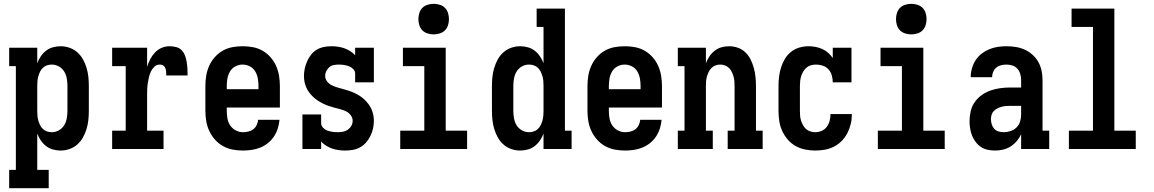

<svg xmlns="http://www.w3.org/2000/svg" viewBox="-20 -780 6040 1005"><path d="M28 205V109H63V-434H28V-530H175V-449Q182 -468 193.5 -485Q205 -502 221 -514.5Q237 -527 257 -532.5Q277 -538 297 -538Q321 -538 344 -530Q367 -522 385 -506Q403 -490 414.5 -469Q426 -448 433 -425Q440 -402 442.5 -378Q445 -354 445 -330V-200Q445 -176 442.5 -152Q440 -128 433 -105Q426 -82 414.5 -61Q403 -40 385 -24Q367 -8 344 0Q321 8 297 8Q277 8 257 2.5Q237 -3 221 -15.5Q205 -28 193.5 -45Q182 -62 175 -81V109H235V205ZM251 -88Q271 -88 288.5 -98Q306 -108 316 -124.5Q326 -141 329.5 -160.5Q333 -180 333 -200V-330Q333 -350 329.5 -369.5Q326 -389 316 -405.5Q306 -422 288.5 -432Q271 -442 251 -442Q238 -442 226 -438Q214 -434 204.5 -425Q195 -416 189.5 -404.5Q184 -393 180.5 -380.5Q177 -368 176 -355.5Q175 -343 175 -330V-200Q175 -187 176 -174.5Q177 -162 180.5 -149.5Q184 -137 189.5 -125.5Q195 -114 204.5 -105Q214 -96 226 -92Q238 -88 251 -88Z M567 0V-96H638V-434H567V-530H750V-430Q756 -450 766 -469.5Q776 -489 791 -505Q806 -521 826 -529.5Q846 -538 868 -538Q885 -538 902.5 -533.5Q920 -529 931.5 -516.5Q943 -504 949 -487.5Q955 -471 957.5 -454Q960 -437 961 -419.5Q962 -402 962 -385H850Q850 -391 850 -397.5Q850 -404 849 -410.5Q848 -417 845.5 -423Q843 -429 839 -433.5Q835 -438 828.5 -440Q822 -442 816 -442Q800 -442 788 -430.5Q776 -419 769.5 -405Q763 -391 759.5 -375.5Q756 -360 753.5 -344Q751 -328 750.5 -312.5Q750 -297 750 -281V-96H836V0Z M1252 8Q1225 8 1198 3Q1171 -2 1147 -15.5Q1123 -29 1105 -49.5Q1087 -70 1075.5 -94.5Q1064 -119 1059.5 -146Q1055 -173 1055 -200V-330Q1055 -357 1059.5 -384Q1064 -411 1075 -435.5Q1086 -460 1104 -480.5Q1122 -501 1145.5 -514.5Q1169 -528 1196 -533Q1223 -538 1250 -538Q1277 -538 1304 -533Q1331 -528 1354.5 -514.5Q1378 -501 1396 -480.5Q1414 -460 1425 -435.5Q1436 -411 1440.5 -384Q1445 -357 1445 -330V-217H1167V-200Q1167 -180 1170.5 -160Q1174 -140 1185 -123.5Q1196 -107 1214 -97.5Q1232 -88 1252 -88Q1266 -88 1280.5 -91.5Q1295 -95 1306 -103.5Q1317 -112 1323.5 -125.5Q1330 -139 1331 -153H1443Q1441 -130 1434 -107.5Q1427 -85 1414 -65.5Q1401 -46 1383 -31.5Q1365 -17 1343.5 -8Q1322 1 1298.5 4.5Q1275 8 1252 8ZM1167 -313H1333V-330Q1333 -350 1329.5 -369.5Q1326 -389 1316 -406Q1306 -423 1288 -432.5Q1270 -442 1250 -442Q1230 -442 1212 -432.5Q1194 -423 1184 -406Q1174 -389 1170.5 -369.5Q1167 -350 1167 -330Z M1786 8Q1769 8 1752 5.5Q1735 3 1718.5 -2.5Q1702 -8 1687 -17.5Q1672 -27 1661 -39V0H1563V-181H1661V-136Q1661 -122 1671 -111.5Q1681 -101 1693.5 -96.5Q1706 -92 1720 -90Q1734 -88 1747 -88Q1761 -88 1775 -90.5Q1789 -93 1800.5 -101Q1812 -109 1819 -121.5Q1826 -134 1826 -148Q1826 -163 1816 -176.5Q1806 -190 1792 -197Q1778 -204 1762.5 -208Q1747 -212 1732 -216Q1717 -220 1702 -225Q1687 -230 1672.5 -237Q1658 -244 1645 -252.5Q1632 -261 1620.5 -271.5Q1609 -282 1599.5 -294.5Q1590 -307 1583.5 -321.5Q1577 -336 1574 -351.5Q1571 -367 1571 -383Q1571 -403 1575.5 -422.5Q1580 -442 1588 -460Q1596 -478 1608.5 -494Q1621 -510 1638 -520Q1655 -530 1675 -534Q1695 -538 1715 -538Q1732 -538 1749 -535.5Q1766 -533 1782 -527.5Q1798 -522 1813 -512.5Q1828 -503 1839 -491V-530H1937V-349H1839V-394Q1839 -408 1829.5 -418Q1820 -428 1807 -433Q1794 -438 1780.5 -440Q1767 -442 1754 -442Q1740 -442 1727 -439.5Q1714 -437 1704 -428.5Q1694 -420 1688 -408Q1682 -396 1682 -383Q1682 -367 1692 -354Q1702 -341 1716 -334Q1730 -327 1745 -322.5Q1760 -318 1775.5 -314Q1791 -310 1806 -305Q1821 -300 1835 -293.5Q1849 -287 1862.5 -278.5Q1876 -270 1887.5 -259Q1899 -248 1908.5 -235.5Q1918 -223 1924.5 -208.5Q1931 -194 1934 -178.5Q1937 -163 1937 -147Q1937 -127 1932.5 -107Q1928 -87 1919 -68.5Q1910 -50 1896.5 -34.5Q1883 -19 1865 -9Q1847 1 1827 4.5Q1807 8 1786 8Z M2075 0V-96H2201V-434H2089V-530H2313V-96H2425V0ZM2250 -600Q2234 -600 2218 -605Q2202 -610 2191 -621Q2180 -632 2175 -648Q2170 -664 2170 -680Q2170 -696 2175 -712Q2180 -728 2191 -739Q2202 -750 2218 -755Q2234 -760 2250 -760Q2266 -760 2282 -755Q2298 -750 2309 -739Q2320 -728 2325 -712Q2330 -696 2330 -680Q2330 -664 2325 -648Q2320 -632 2309 -621Q2298 -610 2282 -605Q2266 -600 2250 -600Z M2703 8Q2679 8 2656 0Q2633 -8 2615 -24Q2597 -40 2585.5 -61Q2574 -82 2567 -105Q2560 -128 2557.5 -152Q2555 -176 2555 -200V-330Q2555 -354 2557.5 -378Q2560 -402 2567 -425Q2574 -448 2585.5 -469Q2597 -490 2615 -506Q2633 -522 2656 -530Q2679 -538 2703 -538Q2723 -538 2743 -532.5Q2763 -527 2779 -514.5Q2795 -502 2806.5 -485Q2818 -468 2825 -449V-639H2789V-735H2937V-96H2972V0H2825V-81Q2818 -62 2806.5 -45Q2795 -28 2779 -15.5Q2763 -3 2743 2.5Q2723 8 2703 8ZM2749 -88Q2762 -88 2774 -92Q2786 -96 2795.5 -105Q2805 -114 2810.5 -125.5Q2816 -137 2819.5 -149.5Q2823 -162 2824 -174.5Q2825 -187 2825 -200V-330Q2825 -343 2824 -355.5Q2823 -368 2819.5 -380.5Q2816 -393 2810.5 -404.5Q2805 -416 2795.5 -425Q2786 -434 2774 -438Q2762 -442 2749 -442Q2729 -442 2711.5 -432Q2694 -422 2684 -405.5Q2674 -389 2670.5 -369.5Q2667 -350 2667 -330V-200Q2667 -180 2670.5 -160.5Q2674 -141 2684 -124.5Q2694 -108 2711.5 -98Q2729 -88 2749 -88Z M3252 8Q3225 8 3198 3Q3171 -2 3147 -15.5Q3123 -29 3105 -49.5Q3087 -70 3075.5 -94.5Q3064 -119 3059.5 -146Q3055 -173 3055 -200V-330Q3055 -357 3059.5 -384Q3064 -411 3075 -435.5Q3086 -460 3104 -480.5Q3122 -501 3145.5 -514.5Q3169 -528 3196 -533Q3223 -538 3250 -538Q3277 -538 3304 -533Q3331 -528 3354.5 -514.5Q3378 -501 3396 -480.5Q3414 -460 3425 -435.5Q3436 -411 3440.5 -384Q3445 -357 3445 -330V-217H3167V-200Q3167 -180 3170.5 -160Q3174 -140 3185 -123.5Q3196 -107 3214 -97.5Q3232 -88 3252 -88Q3266 -88 3280.5 -91.5Q3295 -95 3306 -103.5Q3317 -112 3323.5 -125.5Q3330 -139 3331 -153H3443Q3441 -130 3434 -107.5Q3427 -85 3414 -65.5Q3401 -46 3383 -31.5Q3365 -17 3343.5 -8Q3322 1 3298.5 4.5Q3275 8 3252 8ZM3167 -313H3333V-330Q3333 -350 3329.5 -369.5Q3326 -389 3316 -406Q3306 -423 3288 -432.5Q3270 -442 3250 -442Q3230 -442 3212 -432.5Q3194 -423 3184 -406Q3174 -389 3170.5 -369.5Q3167 -350 3167 -330Z M3528 0V-96H3563V-434H3528V-530H3675V-449Q3682 -468 3693.5 -485Q3705 -502 3721 -514.5Q3737 -527 3756.5 -532.5Q3776 -538 3796 -538Q3820 -538 3842.5 -530Q3865 -522 3882 -505.5Q3899 -489 3909.5 -467.5Q3920 -446 3926 -423.5Q3932 -401 3934.5 -377.5Q3937 -354 3937 -330V-96H3972V0H3789V-96H3825V-330Q3825 -343 3824 -355.5Q3823 -368 3819.5 -380Q3816 -392 3810.5 -403.5Q3805 -415 3796 -424Q3787 -433 3775 -437.5Q3763 -442 3750 -442Q3737 -442 3725 -437.5Q3713 -433 3704 -424Q3695 -415 3689.5 -403.5Q3684 -392 3680.5 -380Q3677 -368 3676 -355.5Q3675 -343 3675 -330V-96H3711V0Z M4247 8Q4221 8 4194 2.5Q4167 -3 4144 -16Q4121 -29 4103 -50Q4085 -71 4074 -95.5Q4063 -120 4059 -146.5Q4055 -173 4055 -200V-330Q4055 -355 4058 -379.5Q4061 -404 4068.5 -427.5Q4076 -451 4088.5 -472Q4101 -493 4120.5 -508.5Q4140 -524 4164 -531Q4188 -538 4212 -538Q4231 -538 4249 -534.5Q4267 -531 4284 -523.5Q4301 -516 4315 -503.5Q4329 -491 4339 -476V-530H4437V-349H4339Q4339 -367 4334 -385Q4329 -403 4317 -416.5Q4305 -430 4287.5 -436Q4270 -442 4252 -442Q4238 -442 4225 -438.5Q4212 -435 4202 -426.5Q4192 -418 4185 -406.5Q4178 -395 4174 -382.5Q4170 -370 4168.5 -356.5Q4167 -343 4167 -330V-200Q4167 -187 4168 -174Q4169 -161 4173 -148.5Q4177 -136 4183.5 -124.5Q4190 -113 4199.5 -104.5Q4209 -96 4221.5 -92Q4234 -88 4247 -88Q4265 -88 4281 -95Q4297 -102 4307.5 -116Q4318 -130 4322.5 -147Q4327 -164 4327 -182Q4327 -182 4327 -182Q4327 -182 4327 -183H4439Q4439 -182 4439 -181.5Q4439 -181 4439 -181Q4439 -155 4433 -130.5Q4427 -106 4415.5 -83.5Q4404 -61 4386 -42.5Q4368 -24 4345.5 -12.5Q4323 -1 4298 3.5Q4273 8 4247 8Z M4575 0V-96H4701V-434H4589V-530H4813V-96H4925V0ZM4750 -600Q4734 -600 4718 -605Q4702 -610 4691 -621Q4680 -632 4675 -648Q4670 -664 4670 -680Q4670 -696 4675 -712Q4680 -728 4691 -739Q4702 -750 4718 -755Q4734 -760 4750 -760Q4766 -760 4782 -755Q4798 -750 4809 -739Q4820 -728 4825 -712Q4830 -696 4830 -680Q4830 -664 4825 -648Q4820 -632 4809 -621Q4798 -610 4782 -605Q4766 -600 4750 -600Z M5188 8Q5169 8 5150 4Q5131 0 5115 -10.5Q5099 -21 5087 -37Q5075 -53 5068 -70.5Q5061 -88 5058 -107.5Q5055 -127 5055 -146Q5055 -172 5061 -198Q5067 -224 5082 -245.5Q5097 -267 5119 -282.5Q5141 -298 5165.5 -306.5Q5190 -315 5216 -318.5Q5242 -322 5269 -322H5325V-361Q5325 -377 5320.5 -392.5Q5316 -408 5305.5 -420Q5295 -432 5279.5 -437Q5264 -442 5248 -442Q5234 -442 5220 -438.5Q5206 -435 5195 -426Q5184 -417 5178.5 -403.5Q5173 -390 5173 -376H5061Q5061 -399 5067.5 -422Q5074 -445 5086.5 -464.5Q5099 -484 5117.5 -498.5Q5136 -513 5157.5 -522Q5179 -531 5202 -534.5Q5225 -538 5248 -538Q5273 -538 5297.5 -534Q5322 -530 5344 -520Q5366 -510 5384.5 -493.5Q5403 -477 5415 -455.5Q5427 -434 5432 -410Q5437 -386 5437 -361V-96H5472V0H5325V-77Q5316 -58 5302 -41.5Q5288 -25 5270 -13.5Q5252 -2 5231 3Q5210 8 5188 8ZM5234 -88Q5252 -88 5270 -94Q5288 -100 5301 -113Q5314 -126 5319.5 -144Q5325 -162 5325 -180V-226H5269Q5257 -226 5245.5 -225Q5234 -224 5222.5 -221Q5211 -218 5200.5 -212.5Q5190 -207 5182 -199Q5174 -191 5170.5 -179.5Q5167 -168 5167 -157Q5167 -143 5171 -129.5Q5175 -116 5184 -106Q5193 -96 5206.5 -92Q5220 -88 5234 -88Z M5575 0V-96H5701V-639H5589V-735H5813V-96H5925V0Z"/></svg>

Font: Iosevka Slab
Style: Bold
Weight: 700
Monospace: yes
Designer: Belleve Invis
Foundry: Belleve Invis
Version: Version 11.1.1; ttfautohint (v1.8.3)